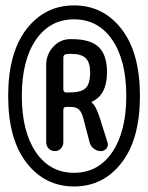

<svg xmlns="http://www.w3.org/2000/svg" viewBox="-20 -715 540 700"><path d="M389.2 -569.8Q337.9 -644.5 250 -644.5Q162.1 -644.5 110.8 -569.8Q59.6 -495.1 59.6 -365.2Q59.6 -235.4 110.8 -160.2Q162.1 -85 250 -85Q337.9 -85 389.2 -160.2Q440.4 -235.4 440.4 -365.2Q440.4 -495.1 389.2 -569.8ZM423.3 -121.6Q356.4 -35.2 250 -35.2Q143.6 -35.2 76.7 -121.6Q9.8 -208 9.8 -365.2Q9.8 -522.5 76.7 -608.9Q143.6 -695.3 250 -695.3Q356.4 -695.3 423.3 -608.9Q490.2 -522.5 490.2 -365.2Q490.2 -208 423.3 -121.6ZM210.9 -504.9V-389.6Q210.9 -377.9 221.7 -377.9H233.4Q275.4 -377.9 292 -393.6Q308.6 -409.2 308.6 -451.2Q308.6 -487.3 292.5 -502.9Q276.4 -518.6 240.2 -518.6Q227.5 -518.6 220.7 -517.6Q210.9 -515.6 210.9 -504.9ZM148.4 -196.3V-478.5Q148.4 -515.6 173.3 -543.5Q198.2 -571.3 234.4 -572.3H242.2Q309.6 -572.3 339.8 -543.5Q370.1 -514.6 370.1 -451.2Q370.1 -369.1 314.5 -343.8L313.5 -342.8L314.5 -340.8Q330.1 -330.1 346.7 -276.4L372.1 -195.3Q376 -183.6 368.2 -173.8Q360.4 -164.1 347.7 -164.1Q334 -164.1 322.3 -172.9Q310.5 -181.6 306.6 -196.3L285.2 -278.3Q278.3 -306.6 267.6 -315.9Q256.8 -325.2 238.3 -325.2H221.7Q210.9 -325.2 210.9 -314.5V-196.3Q210.9 -183.6 202.1 -173.8Q193.4 -164.1 180.2 -164.1Q167 -164.1 157.7 -173.3Q148.4 -182.6 148.4 -196.3Z"/></svg>

Font: Rounded-X Mgen+ 1m regular
Style: Regular
Weight: 400
Designer: [Source Han Sans]
Ryoko NISHIZUKA  (kana & ideographs); Paul D. Hunt (Latin, Greek & Cyrillic); Wenlong ZHANG  (bopomofo
Version: Version 1.059.20150602